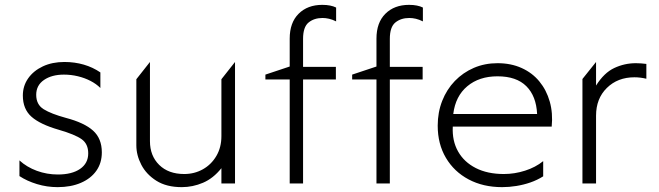

<svg xmlns="http://www.w3.org/2000/svg" viewBox="-20 -755 2710 790"><path d="M217 15Q173.5 15 132.2 2.5Q91 -10 60 -30.5V-95Q90 -67.5 131.5 -52.2Q173 -37 218 -37Q276 -37 309.5 -60Q343 -83 343 -124Q343 -163 316 -182.2Q289 -201.5 222 -221Q145.5 -243 109.8 -274.5Q74 -306 74 -362Q74 -401.5 96 -432.8Q118 -464 156.5 -482Q195 -500 245 -500Q287.5 -500 325 -489Q362.5 -478 393 -457V-393Q376 -410 352.2 -422.2Q328.5 -434.5 300.5 -441.2Q272.5 -448 243 -448Q193 -448 161 -426Q129 -404 129 -365Q129 -324.5 159.8 -305.5Q190.5 -286.5 251 -270Q327 -250 363 -217.5Q399 -185 399 -128Q399 -84.5 376.5 -52.5Q354 -20.5 313 -2.8Q272 15 217 15Z M728 15Q665 15 623.5 -11.2Q582 -37.5 561.5 -77Q541 -116.5 541 -157V-429L597 -500V-174Q597 -114 635 -76.5Q673 -39 738 -39Q780 -39 814.8 -58.5Q849.5 -78 870.2 -113.2Q891 -148.5 891 -195V-429L947 -500V0H891V-63Q857.5 -21 815.2 -3Q773 15 728 15Z M1172 0V-596Q1172 -662 1208.8 -698.5Q1245.5 -735 1306 -735Q1324 -735 1338 -732.2Q1352 -729.5 1363 -724V-667Q1348 -674.5 1334 -677.8Q1320 -681 1307 -681Q1272.5 -681 1249.8 -662.5Q1227 -644 1227 -595V-480H1362V-428H1227V0ZM1072 -428V-448L1198 -490V-428ZM1529 0V-596Q1529 -662 1565.8 -698.5Q1602.5 -735 1663 -735Q1681 -735 1695 -732.2Q1709 -729.5 1720 -724V-667Q1705 -674.5 1691 -677.8Q1677 -681 1664 -681Q1629.5 -681 1606.8 -662.5Q1584 -644 1584 -595V-480H1719V-428H1584V0ZM1429 -428V-448L1555 -490V-428Z M2046 15Q1968 15 1908.2 -16.8Q1848.5 -48.5 1814.8 -105.5Q1781 -162.5 1781 -238Q1781 -293 1799.5 -340Q1818 -387 1851.5 -421.8Q1885 -456.5 1929.8 -475.8Q1974.5 -495 2027 -495Q2082.5 -495 2126.2 -475.2Q2170 -455.5 2199.2 -420Q2228.5 -384.5 2242 -337Q2255.5 -289.5 2250 -234H1843Q1840 -175.5 1864.8 -131.8Q1889.5 -88 1937.8 -63.5Q1986 -39 2053 -39Q2097.5 -39 2140.5 -52.8Q2183.5 -66.5 2215 -92V-29.5Q2190.5 -14 2162.2 -4.2Q2134 5.5 2104.5 10.2Q2075 15 2046 15ZM1845 -286H2190Q2186.5 -359.5 2145.8 -400.2Q2105 -441 2027 -441Q1951.5 -441 1902.8 -400.2Q1854 -359.5 1845 -286Z M2376.5 0V-430L2432.5 -500V-403Q2465.5 -455.5 2507.5 -475.2Q2549.5 -495 2596.5 -495Q2606.5 -495 2617.5 -494.2Q2628.5 -493.5 2639.5 -492V-431Q2627 -434 2614.8 -435.5Q2602.5 -437 2590.5 -437Q2521.5 -437 2477 -393.2Q2432.5 -349.5 2432.5 -279V0Z"/></svg>

Font: Geologica-Sharp
Style: Regular
Weight: 100
Designer: Sindre Bremnes, Frode Helland
Foundry: Monokrom Skriftforlag AS
Version: Version 1.010;gftools[0.9.28]